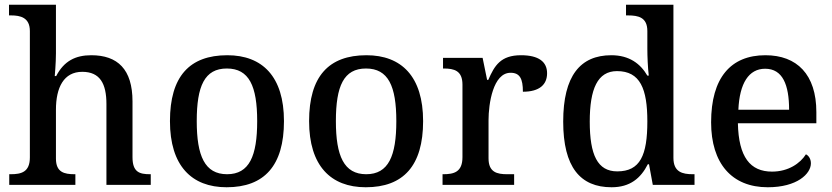

<svg xmlns="http://www.w3.org/2000/svg" viewBox="-20 -780 3512 810"><path d="M19 0H298V-45H295C251 -45 216 -53 216 -111V-317C216 -411 249 -477 327 -477C402 -477 429 -427 429 -341V0H616V-45H613C568 -45 539 -54 539 -117V-352C539 -488 476 -547 365 -547C299 -547 250 -523 217 -459H211C211 -459 216 -515 216 -555V-760H18V-715H27C66 -715 106 -706 106 -649V-116C106 -54 70 -45 25 -45H19Z M936 10C1095 10 1178 -81 1178 -269C1178 -457 1087 -547 939 -547C779 -547 697 -457 697 -269C697 -81 788 10 936 10ZM938 -45C844 -45 810 -122 810 -269C810 -417 843 -491 937 -491C1031 -491 1065 -417 1065 -269C1065 -122 1032 -45 938 -45Z M1523 10C1682 10 1765 -81 1765 -269C1765 -457 1674 -547 1526 -547C1366 -547 1284 -457 1284 -269C1284 -81 1375 10 1523 10ZM1525 -45C1431 -45 1397 -122 1397 -269C1397 -417 1430 -491 1524 -491C1618 -491 1652 -417 1652 -269C1652 -122 1619 -45 1525 -45Z M1847 0H2149V-45H2120C2077 -45 2041 -53 2041 -112V-273C2041 -342 2060 -473 2134 -473C2173 -473 2186 -448 2186 -393C2257 -393 2288 -424 2288 -471C2288 -519 2253 -547 2178 -547C2092 -547 2066 -503 2040 -443H2035L2016 -536H1849V-491H1852C1896 -491 1931 -482 1931 -423V-117C1931 -54 1895 -45 1850 -45H1847Z M2560 10C2638 10 2683 -28 2713 -87H2718L2734 0H2910V-45H2903C2859 -45 2821 -54 2821 -114V-760H2621V-715H2629C2673 -715 2711 -707 2711 -649V-574C2711 -542 2713 -495 2717 -461H2711C2682 -511 2635 -547 2559 -547C2428 -547 2356 -460 2356 -267C2356 -75 2428 10 2560 10ZM2584 -57C2501 -57 2468 -126 2468 -267C2468 -405 2501 -480 2583 -480C2681 -480 2711 -405 2711 -268C2711 -125 2681 -57 2584 -57Z M3219 10C3343 10 3401 -47 3401 -91C3401 -110 3391 -124 3380 -129C3356 -91 3306 -56 3237 -56C3145 -56 3096 -117 3093 -260H3424V-307C3424 -466 3342 -547 3209 -547C3063 -547 2980 -452 2980 -264C2980 -91 3067 10 3219 10ZM3309 -317H3095C3100 -429 3139 -490 3208 -490C3282 -490 3309 -422 3309 -317Z"/></svg>

Font: Noto Serif Yezidi Medium
Style: Regular
Weight: 500
Designer: Dalton Maag Ltd
Foundry: Dalton Maag Ltd
Version: Version 1.001